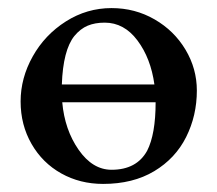

<svg xmlns="http://www.w3.org/2000/svg" viewBox="-20 -441 538 475"><path d="M467 -217Q467 -155 440.5 -102Q414 -49 361.5 -17.5Q309 14 235 14Q178 14 131.5 -12Q85 -38 58 -85Q31 -132 31 -190Q31 -248 61 -301.5Q91 -355 143 -388Q195 -421 256 -421Q314 -421 362.5 -393Q411 -365 439 -318Q467 -271 467 -217ZM164 -352Q136 -317 133 -232H362Q353 -297 320 -341Q287 -385 239 -385Q215 -385 197 -377.5Q179 -370 164 -352ZM344 -68Q365 -109 365 -188H134Q140 -120 174.5 -70.5Q209 -21 256 -21Q318 -21 344 -68Z"/></svg>

Font: EB Garamond Medium
Style: Regular
Weight: 500
Designer: Georg Duffner and Octavio Pardo
Foundry: Georg Duffner
Version: Version 1.000